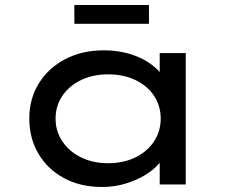

<svg xmlns="http://www.w3.org/2000/svg" viewBox="-20 -737 926 767"><path d="M388 10Q301 10 235.5 -25.5Q170 -61 133.5 -123Q97 -185 97 -263Q97 -343 135.5 -404.5Q174 -466 241 -501Q308 -536 395 -536Q448 -536 493.5 -523Q539 -510 572.5 -488Q606 -466 625.5 -440Q645 -414 646 -388L618 -389V-525H722V0H618V-139L639 -136Q638 -111 617 -85.5Q596 -60 561 -38.5Q526 -17 481.5 -3.5Q437 10 388 10ZM412 -85Q474 -85 521.5 -108.5Q569 -132 595.5 -172.5Q622 -213 622 -263Q622 -314 595.5 -354Q569 -394 521.5 -417Q474 -440 412 -440Q351 -440 303.5 -417Q256 -394 229 -354Q202 -314 202 -263Q202 -213 229 -172.5Q256 -132 303.5 -108.5Q351 -85 412 -85ZM277 -642V-717H575V-642Z"/></svg>

Font: Lexend Peta
Style: Regular
Weight: 400
Designer: Bonnie Shaver-Troup, Thomas Jockin
Foundry: Lexend
Version: Version 1.007